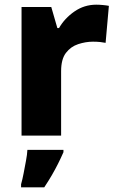

<svg xmlns="http://www.w3.org/2000/svg" viewBox="-20 -579 501 820"><path d="M391 -559Q404 -559 420 -557.5Q436 -556 445 -554L431 -396Q422 -398 408 -399.5Q394 -401 377 -401Q346 -401 314 -390.5Q282 -380 261.5 -353Q241 -326 241 -275V0H72V-549H199L225 -459H232Q256 -501 298 -530Q340 -559 391 -559ZM251 71Q240 96 228 120Q216 144 201.5 169Q187 194 169 221H70V208Q76 187 81 160.5Q86 134 91 107.5Q96 81 97 61H251Z"/></svg>

Font: Noto Sans Cham ExtraBold
Style: Regular
Weight: 800
Version: Version 2.002